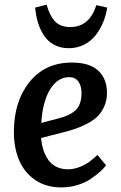

<svg xmlns="http://www.w3.org/2000/svg" viewBox="-20 -795 522 829"><path d="M181.2 -774.9Q195.3 -725.1 218.5 -701.7Q241.7 -678.2 283.2 -678.2Q366.2 -678.2 396 -772.9L442.9 -762.2Q438 -729.5 425.5 -699.2Q413.1 -668.9 393.3 -643.3Q373.5 -617.7 343.3 -602.3Q313 -586.9 276.9 -586.9Q240.7 -586.9 213.4 -601.8Q186 -616.7 169.4 -642.3Q152.8 -668 143.8 -697.8Q134.8 -727.5 131.8 -762.2ZM290 -524.9Q367.2 -524.9 404.5 -489.7Q441.9 -454.6 441.9 -394Q441.9 -362.3 430.4 -336.2Q418.9 -310.1 401.6 -293Q384.3 -275.9 357.4 -261.7Q330.6 -247.6 306.4 -239.3Q282.2 -231 251 -223.1L157.2 -199.2Q159.7 -172.4 166.7 -149.7Q173.8 -127 187 -106.9Q200.2 -86.9 222.4 -75.4Q244.6 -64 273.9 -64Q299.8 -64 326.2 -75Q352.5 -85.9 367.7 -97.7Q382.8 -109.4 400.9 -126L438 -81.1Q427.2 -67.4 411.9 -53.5Q396.5 -39.6 372.3 -22.9Q348.1 -6.3 314.7 3.9Q281.2 14.2 245.1 14.2Q179.7 14.2 132.8 -17.3Q85.9 -48.8 63 -102.3Q40 -155.8 40 -225.1Q40 -357.9 107.7 -441.4Q175.3 -524.9 290 -524.9ZM332 -393.1Q332 -423.8 318.4 -442.9Q304.7 -461.9 278.8 -461.9Q229 -461.9 196.5 -409.4Q164.1 -356.9 158.2 -264.2L230 -283.2Q284.2 -296.4 308.1 -321Q332 -345.7 332 -393.1Z"/></svg>

Font: Literata Book SemiBold
Style: Italic
Weight: 600
Italic angle: -3°
Designer: Latin by Veronika Burian and Jose Scaglione. Greek by Irene Vlachou. Cyrillic by Vera Evstafieva
Foundry: TypeTogether
Version: Version 1.003;PS 001.003;hotconv 1.0.88;makeotf.lib2.5.64775